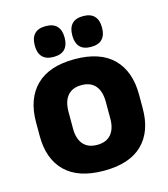

<svg xmlns="http://www.w3.org/2000/svg" viewBox="-106 -767 757 865"><g transform="rotate(-15 273.0 -335.0)"><path d="M273.5 14Q154.5 14 93.8 -45.2Q33 -104.5 33 -212V-276.5Q33 -385.5 94 -445.8Q155 -506 273.5 -506Q392 -506 452.8 -445.8Q513.5 -385.5 513.5 -276.5V-212Q513.5 -104.5 453 -45.2Q392.5 14 273.5 14ZM273.5 -106.5Q316 -106.5 338.2 -132.2Q360.5 -158 360.5 -205.5V-283Q360.5 -333 338.2 -359Q316 -385 273.5 -385Q231 -385 208.8 -359Q186.5 -333 186.5 -283V-205.5Q186.5 -158 208.8 -132.2Q231 -106.5 273.5 -106.5ZM186 -540Q151.5 -540 134.2 -558.2Q117 -576.5 117 -609.5V-613.5Q117 -647 134.2 -665.2Q151.5 -683.5 186 -683.5Q221.5 -683.5 238.8 -665.2Q256 -647 256 -613.5V-609.5Q256 -576.5 238.8 -558.2Q221.5 -540 186 -540ZM361 -540Q326 -540 309 -558.2Q292 -576.5 292 -609.5V-613.5Q292 -647 309 -665.2Q326 -683.5 361 -683.5Q396 -683.5 413.2 -665.2Q430.5 -647 430.5 -613.5V-609.5Q430.5 -576.5 413.2 -558.2Q396 -540 361 -540Z"/></g></svg>

Font: Anek Latin Medium
Style: Bold
Weight: 700
Version: Version 1.003